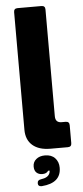

<svg xmlns="http://www.w3.org/2000/svg" viewBox="-63 -797 444 1025"><g transform="rotate(-5 159.0 -284.0)"><path d="M182 0Q120 0 86 -29.5Q52 -59 52 -113V-743Q52 -763 72 -763H200Q220 -763 220 -743V-171Q220 -136 253 -136H275Q295 -136 295 -116V-20Q295 0 275 0ZM116 195Q98 195 98 178Q98 160 118 158Q155 153 164 131Q167 125 167 116H159Q150 131 127 131Q108 131 96 120Q84 109 84 87Q84 63 102 48Q120 33 149 33Q184 33 203 53.5Q222 74 222 105Q222 187 119 195Z"/></g></svg>

Font: Open Sauce Two Black
Style: Regular
Weight: 900
Designer: Alfredo Marco Pradil
Foundry: Creative Sauce Fz LLC
Version: Version 1.477